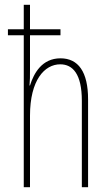

<svg xmlns="http://www.w3.org/2000/svg" viewBox="-20 -780 456 800"><path d="M105 -760H79V-658H13V-633H79V0H105V-298C105 -447 166 -512 231 -512C283 -512 321 -472 321 -360V0H347V-366C347 -481 306 -537 232 -537C155 -537 121 -475 105 -424H103C105 -446 105 -461 105 -492V-633H232V-658H105Z"/></svg>

Font: Noto Sans Oriya ExtCond Thin
Style: Regular
Weight: 100
Width: 2
Designer: Amélie Bonet and Sol Matas
Foundry: Google LLC
Version: Version 2.006